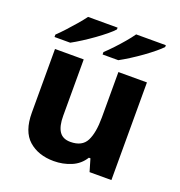

<svg xmlns="http://www.w3.org/2000/svg" viewBox="-135 -863 928 988"><g transform="rotate(20 328.5 -369.0)"><path d="M423.3 -534.7H579.6V0H460L439.9 -68.4H431.2Q405.8 -27.3 361.3 -8.8Q316.9 9.8 266.6 9.8Q181.6 9.8 128.9 -36.9Q76.2 -83.5 76.2 -186V-534.7H233.4V-225.6Q233.4 -169.4 252.4 -140.9Q271.5 -112.3 313.5 -112.3Q377.4 -112.3 400.4 -157.2Q423.3 -202.1 423.3 -286.1ZM605.5 -748V-738.3Q594.2 -725.6 570.6 -706.1Q546.9 -686.5 517.1 -665Q487.3 -643.6 456.8 -624.3Q426.3 -605 401.9 -591.8H315.9V-605Q335.9 -623.5 359.6 -648.7Q383.3 -673.8 405.5 -700Q427.7 -726.1 442.9 -748ZM341.3 -748V-738.3Q330.6 -725.6 306.9 -706.1Q283.2 -686.5 253.4 -665Q223.6 -643.6 193.4 -624.3Q163.1 -605 138.7 -591.8H52.7V-605Q72.3 -623.5 95.5 -648.7Q118.7 -673.8 141.1 -700Q163.6 -726.1 179.7 -748Z"/></g></svg>

Font: Lunasima
Style: Bold
Weight: 700
Designer: The DocRepair Project, Monotype Design Team
Foundry: Google
Version: Version 2.009